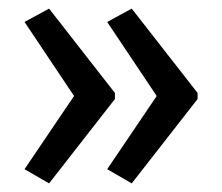

<svg xmlns="http://www.w3.org/2000/svg" viewBox="-20 -487 515 446"><path d="M439 -257V-271L286 -467L229 -436L344 -264L229 -94L286 -61ZM247 -257V-271L94 -467L37 -436L152 -264L37 -94L94 -61Z"/></svg>

Font: Noto Sans Devanagari UI Condensed
Style: Regular
Weight: 400
Width: 3
Designer: Jelle Bosma - Monotype Design Team
Foundry: Monotype Imaging Inc.
Version: Version 2.004